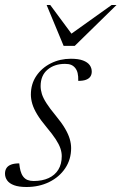

<svg xmlns="http://www.w3.org/2000/svg" viewBox="-30 -738 486 768"><path d="M47 -84.5Q48.5 -68 52 -54.8Q55.5 -41.5 62.5 -32Q70 -22 80.5 -18Q91 -14 104.5 -14Q139 -14 164.2 -25.5Q189.5 -37 203.2 -59.2Q217 -81.5 217 -113.5Q217 -128.5 211.5 -144.8Q206 -161 192.8 -181.2Q179.5 -201.5 156 -229.5Q132.5 -257.5 118.8 -280.2Q105 -303 99.2 -322.5Q93.5 -342 93.5 -359.5Q93.5 -402 115.2 -434.2Q137 -466.5 173.5 -484.8Q210 -503 253.5 -503Q284 -503 302.2 -496Q320.5 -489 328.8 -477.5Q337 -466 337 -451.5Q337 -440 331.5 -431.8Q326 -423.5 314.2 -419Q302.5 -414.5 283 -414.5Q283.5 -433.5 280.5 -445.8Q277.5 -458 270.5 -466.5Q263.5 -475 254 -478.8Q244.5 -482.5 230 -482.5Q187.5 -482.5 160 -459.2Q132.5 -436 132.5 -393.5Q132.5 -378.5 137.5 -362.2Q142.5 -346 155.8 -325.2Q169 -304.5 193 -275.5Q217 -246.5 230.2 -223.8Q243.5 -201 249 -182Q254.5 -163 254.5 -145.5Q254.5 -100.5 231 -65.2Q207.5 -30 167 -10Q126.5 10 76 10Q45.5 10 26.5 3Q7.5 -4 -1.2 -16.2Q-10 -28.5 -10 -43.5Q-10 -56.5 -4 -65.8Q2 -75 14.8 -79.8Q27.5 -84.5 47 -84.5ZM436 -718 269 -554.5H224.5L156.5 -718H171L265 -591H238.5L416.5 -718Z"/></svg>

Font: Newsreader 60pt Light
Style: Italic
Weight: 300
Italic angle: -17°
Designer: Hugues Gentile
Foundry: Production Type
Version: Version 1.003